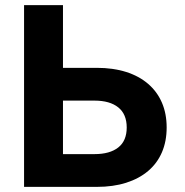

<svg xmlns="http://www.w3.org/2000/svg" viewBox="-20 -730 722 750"><path d="M74 -710V0H358Q422 0 472.5 -16Q523 -32 558.5 -62Q594 -92 612.5 -135Q631 -178 631 -232Q631 -286 612.5 -329Q594 -372 558.5 -402.5Q523 -433 472.5 -449Q422 -465 358 -465H226V-710ZM226 -337H349Q409 -337 442 -310.5Q475 -284 475 -232Q475 -180 442 -154Q409 -128 349 -128H226Z"/></svg>

Font: Geist
Style: Bold
Weight: 400
Designer: Basement.studio, Andrés Briganti, Mateo Zaragoza
Foundry: Basement.studio, Vercel, Andrés Briganti, Guido Ferreyra, Mateo Zaragoza
Version: Version 1.401